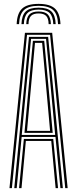

<svg xmlns="http://www.w3.org/2000/svg" viewBox="-20 -969 397 989"><path d="M178.8 -949Q237 -949 263.1 -924.8Q289.2 -900.5 291.5 -844.8H279Q277.2 -895.2 254 -917.1Q230.8 -939 178.8 -939Q126.8 -939 103.4 -917.1Q80 -895.2 78.2 -844.8H65.8Q68 -900.5 94.1 -924.8Q120.2 -949 178.8 -949ZM178.8 -929.5Q224.2 -929.5 244.8 -909.9Q265.2 -890.2 266.8 -844.8H254.5Q253 -884.8 235.5 -902.1Q218 -919.5 178.8 -919.5Q139.5 -919.5 121.9 -902.1Q104.2 -884.8 102.8 -844.8H90.5Q92.2 -890.2 112.6 -909.9Q133 -929.5 178.8 -929.5ZM178.8 -909.8Q211.5 -909.8 226.2 -894.6Q241 -879.5 242.2 -844.8H230.5Q230 -874.2 217.8 -887Q205.5 -899.8 178.8 -899.8Q152 -899.8 139.6 -887Q127.2 -874.2 126.8 -844.8H115.2Q116.5 -879.5 131.2 -894.6Q146 -909.8 178.8 -909.8ZM28.8 0 108.5 -800H248.8L328.5 0H316L238 -789.8H119.2L41.2 0ZM78.2 0 103 -253.5H254.2L279 0H266.5L244 -243.2H113.2L90.8 0ZM53.5 0 129.2 -779.2H228L303.8 0H291.2L265.8 -263.5H91.5L66 0ZM92 -273.8H264.2L243 -500.8L217.2 -768.8H140L113.8 -500.8ZM106 -284.5 125.8 -500.8 149.5 -758.8H207.8L231.8 -500.8L251.5 -284.5ZM119.2 -295H238L219.5 -500.8L197 -748.2H160.2L137.8 -500.8Z"/></svg>

Font: Big Shoulders Inline Text Thin Light
Style: Regular
Weight: 300
Version: Version 2.002